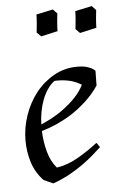

<svg xmlns="http://www.w3.org/2000/svg" viewBox="-51 -706 467 753"><g transform="rotate(-5 183.0 -330.0)"><path d="M330.6 -357.9Q309.6 -325.7 276.9 -295.9Q262.7 -283.2 245.1 -269.5Q227.5 -255.9 205.6 -243.2Q183.6 -230.5 157.7 -219Q131.8 -207.5 101.6 -198.7Q103 -156.2 113.8 -116.9Q124.5 -77.6 147.5 -50.8Q189 -57.1 227.5 -78.6Q266.1 -100.1 310.5 -133.8L323.2 -116.2Q310.1 -104 291.5 -87.6Q272.9 -71.3 248.5 -53.7Q224.1 -36.1 194.1 -19.5Q164.1 -2.9 128.4 9.8L91.3 -6.8Q60.5 -39.1 47.4 -80.8Q34.2 -122.6 34.2 -167Q34.2 -216.8 50.8 -265.4Q67.4 -314 97.4 -352.3Q127.4 -390.6 169.4 -414.3Q211.4 -438 262.2 -438Q270 -438 279.1 -437.3Q288.1 -436.5 297.1 -434.1Q306.2 -431.6 315.2 -427.5Q324.2 -423.3 331.5 -416ZM273.4 -366.2Q251.5 -379.4 228.8 -385Q206.1 -390.6 181.2 -390.6Q177.7 -390.6 174.6 -390.6Q171.4 -390.6 167.5 -390.1Q151.9 -378.4 139.9 -360.6Q127.9 -342.8 119.6 -321Q111.3 -299.3 106.7 -274.7Q102.1 -250 101.6 -224.6Q154.3 -247.6 187.7 -272.5Q221.2 -297.4 240.2 -318.4Q262.7 -342.8 273.4 -366.2ZM131.3 -568.8 114.7 -585.4Q116.7 -604 117.9 -616.9Q119.1 -629.9 119.6 -638.7Q120.1 -648.4 120.1 -655.8L186 -669.9L202.1 -652.8Q199.7 -634.3 198.7 -621.1Q197.8 -607.9 197.3 -599.6Q196.8 -589.8 196.8 -583.5ZM284.2 -568.8 267.6 -585.4Q269.5 -604 270.8 -616.9Q272 -629.9 272.5 -638.7Q272.9 -648.4 272.9 -655.8L338.9 -669.9L355 -652.8Q352.5 -634.3 351.6 -621.1Q350.6 -607.9 350.1 -599.6Q349.6 -589.8 349.6 -583.5Z"/></g></svg>

Font: Simonetta
Style: Italic
Weight: 400
Italic angle: -2°
Designer: Gayaneh Bagdasaryan
Foundry: BrownFox
Version: Version 1.001